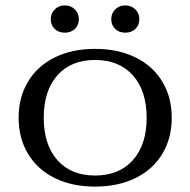

<svg xmlns="http://www.w3.org/2000/svg" viewBox="-20 -681 705 711"><path d="M49 -245Q49 -321 84 -379Q119 -437 183 -468.5Q247 -500 332 -500Q417 -500 481.5 -468.5Q546 -437 581 -379Q616 -321 616 -245Q616 -169 581 -111Q546 -53 481.5 -21.5Q417 10 332 10Q247 10 183 -21.5Q119 -53 84 -111Q49 -169 49 -245ZM523 -245Q523 -345 472 -402Q421 -459 332 -459Q243 -459 192.5 -402Q142 -345 142 -245Q142 -145 192.5 -88Q243 -31 332 -31Q421 -31 472 -88Q523 -145 523 -245ZM168 -610Q168 -632 183 -646.5Q198 -661 220 -661Q242 -661 257 -646.5Q272 -632 272 -610Q272 -588 257.5 -574Q243 -560 220 -560Q197 -560 182.5 -574Q168 -588 168 -610ZM392 -610Q392 -632 407 -646.5Q422 -661 444 -661Q466 -661 481 -646.5Q496 -632 496 -610Q496 -588 481.5 -574Q467 -560 444 -560Q421 -560 406.5 -574Q392 -588 392 -610Z"/></svg>

Font: Fahkwang
Style: Regular
Weight: 400
Version: Version 1.000; ttfautohint (v1.6)